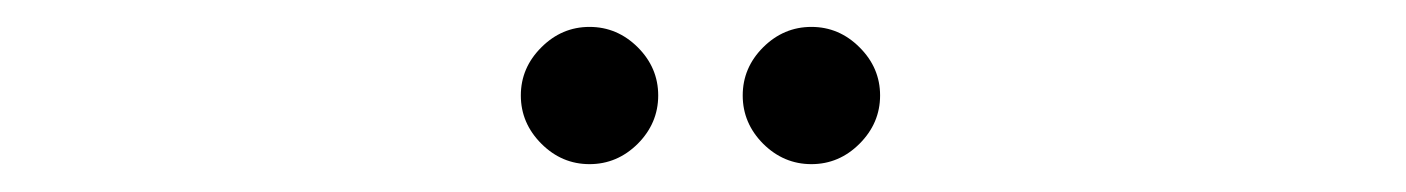

<svg xmlns="http://www.w3.org/2000/svg" viewBox="-20 -889 1040 142"><path d="M365.2 -818.4Q365.2 -838.9 380.4 -854Q395.5 -869.1 416 -869.1Q436.5 -869.1 451.7 -854Q466.8 -838.9 466.8 -818.4Q466.8 -797.9 451.7 -782.7Q436.5 -767.6 416 -767.6Q395.5 -767.6 380.4 -782.7Q365.2 -797.9 365.2 -818.4ZM529.3 -818.4Q529.3 -838.9 544.4 -854Q559.6 -869.1 580.1 -869.1Q600.6 -869.1 615.7 -854Q630.9 -838.9 630.9 -818.4Q630.9 -797.9 615.7 -782.7Q600.6 -767.6 580.1 -767.6Q559.6 -767.6 544.4 -782.7Q529.3 -797.9 529.3 -818.4Z"/></svg>

Font: jf-openhuninn-1.0
Style: Regular
Weight: 400
Designer: [Kosugi Maru]
      Designed by Motoya company      

      [Varela Round]
      Joe Prince(Latin component); Avraham Co
Foundry: justfont CO.,LTD.
Version: 1.0